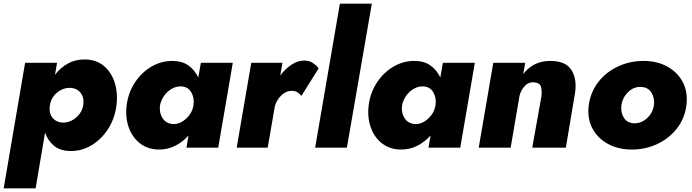

<svg xmlns="http://www.w3.org/2000/svg" viewBox="-34 -800 3747 1040"><path d="M417 -231Q413 -204 396 -182Q379 -160 355 -147.5Q331 -135 305 -136Q269 -138 249.5 -163.5Q230 -189 236 -229Q240 -257 256.5 -279Q273 -301 297 -313Q321 -325 345 -324Q383 -323 403 -296.5Q423 -270 417 -231ZM597 -230Q605 -299 586.5 -355Q568 -411 526.5 -444.5Q485 -478 424 -478Q373 -478 333 -455.5Q293 -433 264 -395L275 -460H102L-14 220H159L210 -82Q225 -38 259 -10Q293 18 350 18Q411 18 464 -14.5Q517 -47 552.5 -103Q588 -159 597 -230Z M833 -230Q838 -257 854.5 -280.5Q871 -304 895.5 -318.5Q920 -333 947 -332Q984 -331 1002 -300Q1020 -269 1014 -230Q1010 -202 993 -178.5Q976 -155 952.5 -141Q929 -127 904 -128Q865 -130 846 -161Q827 -192 833 -230ZM652 -230Q644 -164 663.5 -109.5Q683 -55 725.5 -22.5Q768 10 828 10Q875 10 915.5 -10.5Q956 -31 987 -66L976 0H1148L1227 -460H1054L1040 -380Q1021 -421 986.5 -445.5Q952 -470 899 -470Q839 -470 786 -439Q733 -408 697 -353.5Q661 -299 652 -230Z M1599 -281 1692 -430Q1679 -447 1659.5 -459.5Q1640 -472 1614 -472Q1578 -472 1544 -449Q1510 -426 1484 -391L1496 -460H1327L1248 0H1416L1455 -226Q1465 -260 1491 -284.5Q1517 -309 1548 -308Q1565 -308 1577 -300Q1589 -292 1599 -281Z M1807 -780 1673 0H1845L1980 -780Z M2144 -230Q2149 -257 2165.5 -280.5Q2182 -304 2206.5 -318.5Q2231 -333 2258 -332Q2295 -331 2313 -300Q2331 -269 2325 -230Q2321 -202 2304 -178.5Q2287 -155 2263.5 -141Q2240 -127 2215 -128Q2176 -130 2157 -161Q2138 -192 2144 -230ZM1963 -230Q1955 -164 1974.5 -109.5Q1994 -55 2036.5 -22.5Q2079 10 2139 10Q2186 10 2226.5 -10.5Q2267 -31 2298 -66L2287 0H2459L2538 -460H2365L2351 -380Q2332 -421 2297.5 -445.5Q2263 -470 2210 -470Q2150 -470 2097 -439Q2044 -408 2008 -353.5Q1972 -299 1963 -230Z M2899 -280 2849 0H3031L3081 -298Q3092 -373 3060.5 -422Q3029 -471 2943 -470Q2894 -469 2858.5 -449.5Q2823 -430 2800 -398L2811 -460H2638L2559 0H2732L2780 -281Q2787 -310 2808 -333.5Q2829 -357 2860 -354Q2891 -351 2896.5 -329Q2902 -307 2899 -280Z M3332 -230Q3338 -272 3368.5 -301.5Q3399 -331 3438 -329Q3476 -328 3494.5 -298.5Q3513 -269 3508 -230Q3502 -188 3470.5 -159.5Q3439 -131 3400 -132Q3363 -134 3345 -162.5Q3327 -191 3332 -230ZM3155 -230Q3146 -159 3174.5 -105Q3203 -51 3259 -20.5Q3315 10 3388 10Q3463 10 3526.5 -20Q3590 -50 3632.5 -104Q3675 -158 3684 -230Q3693 -301 3664.5 -355Q3636 -409 3580.5 -439.5Q3525 -470 3452 -470Q3378 -470 3313.5 -440Q3249 -410 3207 -356Q3165 -302 3155 -230Z"/></svg>

Font: Jost* 800 Heavy Italic
Style: Italic
Weight: 800
Italic angle: -10°
Version: Version 3.200; ttfautohint (v0.97) -l 8 -r 50 -G 200 -x 14 -